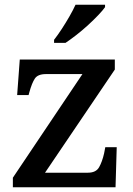

<svg xmlns="http://www.w3.org/2000/svg" viewBox="-20 -786 557 806"><path d="M34 0V-40L326 -475H173Q139 -475 126.5 -456.5Q114 -438 103 -398L100 -387H52L63 -536H462V-494L169 -61H349Q383 -61 396 -84Q409 -107 417 -142L422 -168H470L465 0ZM207 -619Q222 -638 239 -664Q256 -690 271.5 -717Q287 -744 297 -766H421V-756Q412 -743 393 -723Q374 -703 350 -681Q326 -659 301 -639.5Q276 -620 255 -606H207Z"/></svg>

Font: Noto Naskh Arabic Medium
Style: Regular
Weight: 500
Designer: Monotype Design Team, David Williams, Mohamad Dakak and Nizar Qandah
Foundry: Monotype Imaging Inc.
Version: Version 2.016